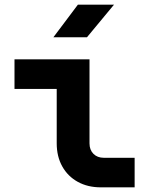

<svg xmlns="http://www.w3.org/2000/svg" viewBox="-20 -805 640 825"><path d="M413.4 0Q356.9 0 314.1 -23.7Q271.3 -47.3 247.5 -90Q223.7 -132.6 223.7 -189V-423H42.3V-550H364.6V-189Q364.6 -160.9 381.5 -144Q398.4 -127 426.1 -127H558.5V0ZM209.5 -645 314.7 -785H469.9L353.8 -645Z"/></svg>

Font: JetBrains Mono
Style: Regular
Weight: 400
Monospace: yes
Designer: Philipp Nurullin, Konstantin Bulenkov
Foundry: JetBrains
Version: Version 2.305